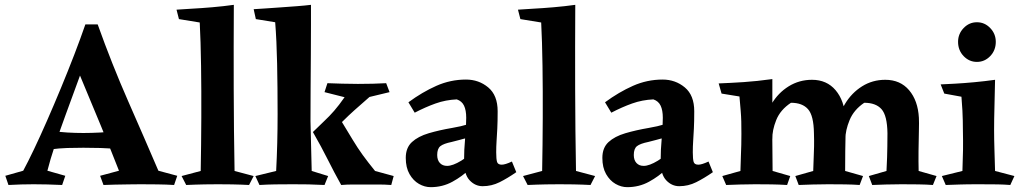

<svg xmlns="http://www.w3.org/2000/svg" viewBox="-20 -765 4215 794"><path d="M384 -664Q443 -499 510.5 -345.5Q578 -192 635 -59L713 -38L700 0Q669 -2 630.5 -2.5Q592 -3 561 -3Q543 -3 513.5 -2.5Q484 -2 455 -1.5Q426 -1 408 0L394 -38L472 -59Q442 -136 396.5 -246.5Q351 -357 299 -481ZM384 -664Q377 -646 370.5 -631Q364 -616 357 -595Q350 -574 342 -538Q323 -486 299.5 -421.5Q276 -357 251.5 -290.5Q227 -224 207 -163.5Q187 -103 176 -59L250 -38L237 0Q173 -3 119 -3Q69 -3 15 0L2 -38L76 -59Q95 -94 120.5 -147.5Q146 -201 174.5 -266Q203 -331 232 -401Q261 -471 287 -538.5Q313 -606 333 -664ZM477 -225V-147Q434 -152 395.5 -153Q357 -154 325 -154Q291 -154 258.5 -153Q226 -152 187 -147V-224Q226 -219 258.5 -217Q291 -215 325 -215Q357 -215 395.5 -217Q434 -219 477 -225Z M947 -745Q946 -575 946.5 -398.5Q947 -222 950 -58L1029 -37L1010 0Q992 -1 976.5 -1.5Q961 -2 939.5 -2.5Q918 -3 881 -3Q848 -3 826.5 -2.5Q805 -2 788 -1.5Q771 -1 750 0L731 -37L810 -58Q812 -165 812.5 -277.5Q813 -390 811.5 -492.5Q810 -595 806 -672L720 -686L710 -725Q733 -727 772 -729Q811 -731 857.5 -735Q904 -739 947 -745Z M1266 -745Q1266 -720 1266 -665Q1266 -610 1265.5 -540Q1265 -470 1264.5 -397.5Q1264 -325 1264 -264L1269 -58L1337 -37L1322 0Q1285 -2 1255.5 -2.5Q1226 -3 1191 -3Q1151 -3 1118.5 -2.5Q1086 -2 1053 0L1036 -37L1122 -58Q1128 -171 1128 -293Q1128 -405 1126 -501.5Q1124 -598 1118 -673L1038 -686L1029 -727Q1046 -728 1076 -730Q1106 -732 1141 -734.5Q1176 -737 1209 -739.5Q1242 -742 1266 -745ZM1274 -219Q1300 -245 1321 -264.5Q1342 -284 1362 -307Q1382 -330 1405 -363L1322 -384L1334 -421Q1365 -420 1394.5 -419Q1424 -418 1460 -418Q1525 -418 1577 -421L1591 -384L1508 -364Q1470 -331 1445.5 -309Q1421 -287 1400.5 -266.5Q1380 -246 1352 -219L1387 -272Q1418 -221 1438.5 -187Q1459 -153 1480 -124Q1501 -95 1531 -58L1608 -37L1598 0Q1570 -2 1545.5 -2Q1521 -2 1492 -2Q1464 -2 1439.5 -2Q1415 -2 1391 0Q1362 -52 1335.5 -105Q1309 -158 1274 -219Z M1907 -436Q1960 -436 1999 -403.5Q2038 -371 2038 -305Q2038 -262 2036.5 -233Q2035 -204 2033.5 -181.5Q2032 -159 2032 -135Q2032 -107 2035.5 -95.5Q2039 -84 2055 -84Q2069 -84 2097 -97L2115 -53Q2079 -28 2046 -11.5Q2013 5 1976 5Q1945 5 1922 -19.5Q1899 -44 1899 -97Q1899 -146 1903.5 -193.5Q1908 -241 1908 -278Q1908 -309 1899 -328Q1890 -347 1869 -354Q1823 -352 1781 -337Q1739 -322 1695 -299L1669 -342Q1726 -384 1784.5 -410Q1843 -436 1907 -436ZM1978 -279 1918 -196Q1896 -191 1879 -186Q1862 -181 1848 -178Q1814 -171 1801 -160.5Q1788 -150 1788 -124Q1788 -103 1799 -91Q1810 -79 1829 -79Q1852 -79 1887.5 -100.5Q1923 -122 1948 -155L1967 -114Q1951 -94 1921.5 -65Q1892 -36 1851 -13.5Q1810 9 1761 9Q1736 9 1712.5 -4.5Q1689 -18 1673.5 -45Q1658 -72 1658 -112Q1658 -154 1683.5 -177.5Q1709 -201 1753 -214Q1797 -227 1850 -236Q1886 -242 1917 -251.5Q1948 -261 1978 -279Z M2359 -745Q2358 -575 2358.5 -398.5Q2359 -222 2362 -58L2441 -37L2422 0Q2404 -1 2388.5 -1.5Q2373 -2 2351.5 -2.5Q2330 -3 2293 -3Q2260 -3 2238.5 -2.5Q2217 -2 2200 -1.5Q2183 -1 2162 0L2143 -37L2222 -58Q2224 -165 2224.5 -277.5Q2225 -390 2223.5 -492.5Q2222 -595 2218 -672L2132 -686L2122 -725Q2145 -727 2184 -729Q2223 -731 2269.5 -735Q2316 -739 2359 -745Z M2720 -436Q2773 -436 2812 -403.5Q2851 -371 2851 -305Q2851 -262 2849.5 -233Q2848 -204 2846.5 -181.5Q2845 -159 2845 -135Q2845 -107 2848.5 -95.5Q2852 -84 2868 -84Q2882 -84 2910 -97L2928 -53Q2892 -28 2859 -11.5Q2826 5 2789 5Q2758 5 2735 -19.5Q2712 -44 2712 -97Q2712 -146 2716.5 -193.5Q2721 -241 2721 -278Q2721 -309 2712 -328Q2703 -347 2682 -354Q2636 -352 2594 -337Q2552 -322 2508 -299L2482 -342Q2539 -384 2597.5 -410Q2656 -436 2720 -436ZM2791 -279 2731 -196Q2709 -191 2692 -186Q2675 -181 2661 -178Q2627 -171 2614 -160.5Q2601 -150 2601 -124Q2601 -103 2612 -91Q2623 -79 2642 -79Q2665 -79 2700.5 -100.5Q2736 -122 2761 -155L2780 -114Q2764 -94 2734.5 -65Q2705 -36 2664 -13.5Q2623 9 2574 9Q2549 9 2525.5 -4.5Q2502 -18 2486.5 -45Q2471 -72 2471 -112Q2471 -154 2496.5 -177.5Q2522 -201 2566 -214Q2610 -227 2663 -236Q2699 -242 2730 -251.5Q2761 -261 2791 -279Z M3338 -435Q3399 -435 3435.5 -392Q3472 -349 3476 -278Q3478 -260 3477 -222.5Q3476 -185 3475.5 -140.5Q3475 -96 3475 -58L3549 -37L3535 0Q3508 -2 3474.5 -2.5Q3441 -3 3405 -3Q3371 -3 3340 -2Q3309 -1 3283 0L3269 -37L3343 -58Q3344 -92 3345 -114.5Q3346 -137 3346.5 -159.5Q3347 -182 3346 -214Q3345 -287 3321.5 -313.5Q3298 -340 3251 -340Q3207 -311 3190 -268.5Q3173 -226 3174 -190L3137 -232Q3144 -290 3171 -335.5Q3198 -381 3241.5 -408Q3285 -435 3338 -435ZM3174 -438Q3174 -405 3174 -383.5Q3174 -362 3174 -341Q3174 -320 3173 -286L3175 -58L3248 -37L3235 0Q3202 -2 3170 -2.5Q3138 -3 3103 -3Q3068 -3 3040.5 -2Q3013 -1 2983 0L2967 -37L3042 -58Q3043 -97 3044 -121.5Q3045 -146 3045.5 -166Q3046 -186 3046 -211Q3046 -241 3045.5 -262.5Q3045 -284 3043 -307.5Q3041 -331 3038 -366L2964 -378L2952 -420Q3002 -422 3055.5 -425.5Q3109 -429 3174 -438ZM3641 -435Q3703 -435 3739.5 -392Q3776 -349 3780 -278Q3781 -260 3780 -222.5Q3779 -185 3778.5 -140.5Q3778 -96 3779 -58L3853 -37L3838 0Q3811 -2 3777.5 -2.5Q3744 -3 3708 -3Q3674 -3 3643.5 -2Q3613 -1 3587 0L3573 -37L3646 -58Q3648 -92 3648.5 -114.5Q3649 -137 3649.5 -159.5Q3650 -182 3650 -214Q3649 -287 3625.5 -313.5Q3602 -340 3554 -340Q3511 -311 3493.5 -268.5Q3476 -226 3476 -190L3440 -232Q3447 -290 3474.5 -335.5Q3502 -381 3545 -408Q3588 -435 3641 -435Z M4095 -435Q4094 -377 4092.5 -324Q4091 -271 4091 -228Q4091 -191 4092.5 -143Q4094 -95 4095 -58L4175 -37L4158 0Q4132 -2 4105.5 -2.5Q4079 -3 4026 -3Q3977 -3 3949.5 -2Q3922 -1 3891 0L3875 -37L3960 -58Q3962 -108 3962.5 -145Q3963 -182 3962 -226Q3962 -249 3961.5 -267Q3961 -285 3960 -307.5Q3959 -330 3956 -365L3885 -378L3870 -416Q3893 -417 3929.5 -419Q3966 -421 4009 -425Q4052 -429 4095 -435ZM4020 -509Q3988 -509 3965 -533Q3942 -557 3942 -592Q3942 -625 3965 -649Q3988 -673 4020 -673Q4052 -673 4075 -649Q4098 -625 4098 -592Q4098 -557 4075 -533Q4052 -509 4020 -509Z"/></svg>

Font: Alkalami
Style: Regular
Weight: 400
Designer: Becca Hirsbrunner Spalinger
Foundry: SIL International
Version: Version 2.000